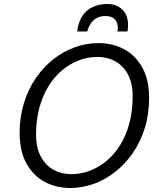

<svg xmlns="http://www.w3.org/2000/svg" viewBox="-20 -923 800 958"><path d="M329 15Q261 15 204 -15Q147 -45 112.5 -106.5Q78 -168 78 -260Q78 -340 99.5 -409Q121 -478 159 -533.5Q197 -589 247 -628Q297 -667 354.5 -687.5Q412 -708 473 -708Q541 -708 598 -678Q655 -648 689.5 -587Q724 -526 724 -434Q724 -353 702.5 -284Q681 -215 643 -160Q605 -105 555 -65.5Q505 -26 447.5 -5.5Q390 15 329 15ZM336 -54Q383 -54 428 -71Q473 -88 512 -120.5Q551 -153 580 -200Q609 -247 625.5 -308Q642 -369 642 -442Q642 -508 618.5 -551.5Q595 -595 555.5 -617Q516 -639 466 -639Q419 -639 374 -622Q329 -605 290 -572.5Q251 -540 222 -493Q193 -446 176.5 -385.5Q160 -325 160 -252Q160 -186 183.5 -142Q207 -98 247 -76Q287 -54 336 -54ZM365 -766Q371 -813 391 -843.5Q411 -874 443.5 -888.5Q476 -903 516 -903Q549 -903 572 -889.5Q595 -876 607 -853Q619 -830 619 -799Q619 -792 618.5 -783.5Q618 -775 616 -766H566Q567 -771 567.5 -775.5Q568 -780 568 -784Q568 -811 552.5 -827Q537 -843 507 -843Q474 -843 455 -828.5Q436 -814 427 -796Q418 -778 415 -766Z"/></svg>

Font: Ubuntu Sans
Style: Italic
Weight: 400
Italic angle: -13.5°
Designer: Dalton Maag Ltd
Foundry: Dalton Maag Ltd
Version: Version 1.006